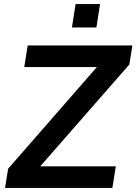

<svg xmlns="http://www.w3.org/2000/svg" viewBox="-20 -930 675 950"><path d="M5 0 20 -95 495 -639 489 -598H100L117 -705H635L620 -611L144 -67L150 -107H553L536 0ZM336 -794 354 -910H475L457 -794Z"/></svg>

Font: Mulish ExtraLight
Style: Italic
Weight: 200
Italic angle: -9°
Designer: Vernon Adams
Foundry: Vernon Adams
Version: Version 3.603